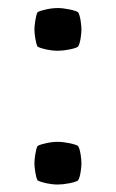

<svg xmlns="http://www.w3.org/2000/svg" viewBox="-20 -462 294 488"><path d="M67.5 -47Q67.5 -56 69.8 -70.2Q72 -84.5 75.5 -91Q82.5 -95 97.8 -98.2Q113 -101.5 127 -101.5Q139.5 -101.5 155.8 -98.2Q172 -95 178.5 -91Q182.5 -84.5 184.8 -70.2Q187 -56 187 -47Q187 -38 184.8 -24Q182.5 -10 178.5 -3.5Q173 0.5 156.2 3.8Q139.5 7 127 7Q113 7 97.8 3.8Q82.5 0.5 75.5 -3.5Q72 -10 69.8 -24Q67.5 -38 67.5 -47ZM67.5 -387Q67.5 -396 69.8 -410.2Q72 -424.5 75.5 -431Q82.5 -435 97.8 -438.2Q113 -441.5 127 -441.5Q139.5 -441.5 155.8 -438.2Q172 -435 178.5 -431Q182.5 -424.5 184.8 -410.2Q187 -396 187 -387Q187 -378 184.8 -364Q182.5 -350 178.5 -343.5Q173 -339.5 156.2 -336.2Q139.5 -333 127 -333Q113 -333 97.8 -336.2Q82.5 -339.5 75.5 -343.5Q72 -350 69.8 -364Q67.5 -378 67.5 -387Z"/></svg>

Font: Signika Light Light
Style: Regular
Weight: 300
Version: Version 2.001